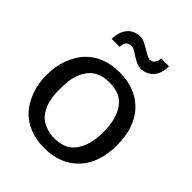

<svg xmlns="http://www.w3.org/2000/svg" viewBox="-204 -818 933 933"><g transform="rotate(45 263.0 -351.0)"><path d="M364 -496Q407 -479 440 -444Q471 -412 488 -362Q504 -315 504 -254Q504 -193 488 -146Q471 -96 440 -64Q407 -29 364 -12Q319 6 263 6Q207 6 162 -12Q119 -29 86 -64Q58 -94 38 -146Q20 -194 20 -254Q20 -314 38 -362Q58 -414 86 -444Q119 -479 162 -496Q207 -514 263 -514Q319 -514 364 -496ZM375 -112Q412 -164 412 -253Q412 -342 375 -394Q340 -444 263 -444Q224 -444 197 -432Q169 -420 150 -394Q131 -368 122 -334Q114 -302 114 -252Q114 -204 122 -172Q131 -138 150 -112Q167 -89 197 -76Q229 -62 263 -62Q340 -62 375 -112ZM318 -660Q337 -660 346 -671Q357 -684 357 -704H411Q411 -680 405 -660Q400 -643 387 -627Q377 -615 358 -606Q340 -598 322 -598Q306 -598 290 -606Q270 -616 261 -622L236 -638Q225 -645 212 -645Q175 -645 175 -601H120Q120 -625 126 -644Q132 -663 144 -678Q155 -692 173 -700Q191 -708 209 -708Q226 -708 242 -700Q264 -689 270 -685L296 -670Q309 -662 319 -662Z"/></g></svg>

Font: Aleo
Style: Regular
Weight: 400
Designer: Alessio Laiso
Version: Version 1.1